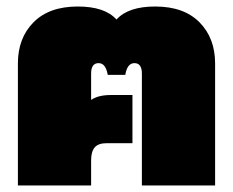

<svg xmlns="http://www.w3.org/2000/svg" viewBox="-20 -570 716 590"><path d="M35 -375Q35 -453 83 -501.5Q131 -550 219 -550Q302 -550 338 -510Q374 -550 457 -550Q545 -550 593 -501.5Q641 -453 641 -375V0H416V-344Q416 -376 393 -376Q371 -376 365 -340H311Q305 -376 283 -376Q260 -376 260 -344V-263Q282 -278 320 -278H387V-130H308Q282 -130 271 -117Q260 -104 260 -78V0H35Z"/></svg>

Font: Prompt Black
Style: Regular
Weight: 900
Designer: Katatrad Team
Foundry: CadsonDemak
Version: Version 1.000